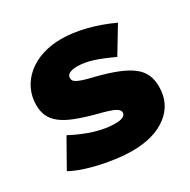

<svg xmlns="http://www.w3.org/2000/svg" viewBox="-129 -659 785 792"><g transform="rotate(-30 263.5 -263.5)"><path d="M282 10Q249 10 211 5Q173 0 136.5 -8Q100 -16 66 -27.5Q32 -39 7 -53L80 -182Q135 -153 185 -138Q235 -123 278 -123Q328 -123 328 -148Q328 -161 308 -171Q288 -181 232 -195Q176 -210 138 -225Q100 -240 77 -258.5Q54 -277 44 -299.5Q34 -322 34 -352Q34 -392 50.5 -426Q67 -460 97 -485Q127 -510 168.5 -523.5Q210 -537 259 -537Q312 -537 372.5 -522Q433 -507 496 -478L423 -357Q367 -383 330 -394.5Q293 -406 259 -406Q237 -406 223.5 -399.5Q210 -393 210 -379Q210 -371 214 -365.5Q218 -360 228 -355Q238 -350 255.5 -344.5Q273 -339 299 -333Q359 -318 400 -301.5Q441 -285 465.5 -265.5Q490 -246 500.5 -221.5Q511 -197 511 -165Q511 -84 449.5 -37Q388 10 282 10Z"/></g></svg>

Font: Raleway
Style: Heavy
Weight: 900
Designer: Matt McInerney, Pablo Impallari, Rodrigo Fuenzalida
Foundry: Matt McInerney, Pablo Impallari, Rodrigo Fuenzalida
Version: Version 2.001; ttfautohint (v0.8) -G 200 -r 50